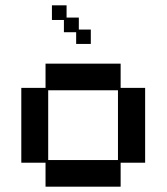

<svg xmlns="http://www.w3.org/2000/svg" viewBox="-20 -689 626 721"><path d="M151 12V-78H60V-359H151V-450H433V-359H525V-78H433V12ZM161 -88H423V-350H161ZM266 -524V-568H220V-614H175V-669H230V-623H276V-578H321V-524Z"/></svg>

Font: Pixelify Sans
Style: Regular
Weight: 400
Designer: Stefie Justprince
Foundry: Typecalism Foundryline
Version: Version 1.000;February 13, 2025;FontCreator 15.0.0.3015 64-b